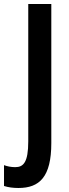

<svg xmlns="http://www.w3.org/2000/svg" viewBox="-71 -734 346 958"><path d="M21 204C126 204 185 149 185 -20V-714H70V-29C70 76 46 100 5 100C-16 100 -35 96 -51 90V194C-29 201 -5 204 21 204Z"/></svg>

Font: Noto Sans Gurmukhi UI ExtraCondensed SemiBold
Style: Regular
Weight: 600
Width: 2
Designer: Jelle Bosma - Monotype Design Team
Foundry: Monotype Imaging Inc.
Version: Version 2.004